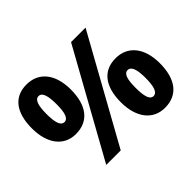

<svg xmlns="http://www.w3.org/2000/svg" viewBox="-152 -971 1227 1227"><g transform="rotate(-45 461.5 -358.0)"><path d="M199 -724C85 -724 25 -642 25 -501C25 -360 93 -276 199 -276C316 -276 377 -360 377 -501C377 -642 308 -724 199 -724ZM723 -714H592L196 0H327ZM201 -617C234 -617 246 -573 246 -499C246 -425 234 -382 201 -382C168 -382 156 -426 156 -499C156 -573 168 -617 201 -617ZM720 -440C606 -440 545 -358 545 -217C545 -76 614 8 720 8C837 8 898 -76 898 -217C898 -358 829 -440 720 -440ZM721 -332C754 -332 767 -290 767 -215C767 -141 754 -97 721 -97C688 -97 677 -142 677 -215C677 -289 688 -332 721 -332Z"/></g></svg>

Font: Noto Sans Lao ExtraBold
Style: Regular
Weight: 800
Designer: Monotype Design Team
Foundry: Monotype Imaging Inc.
Version: Version 2.003